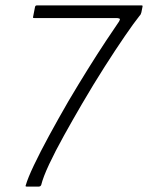

<svg xmlns="http://www.w3.org/2000/svg" viewBox="-20 -693 550 713"><path d="M81 0Q77 0 75.5 -1Q74 -2 76 -6Q83 -31 106 -79.5Q129 -128 163 -190.5Q197 -253 234 -317Q270 -378 306.5 -436.5Q343 -495 373.5 -541Q404 -587 422 -613Q426 -620 425 -622.5Q424 -625 415 -626H108Q104 -626 103 -627Q102 -628 103 -631L110 -667Q111 -671 113 -672Q115 -673 118 -673H505Q508 -673 509 -672Q510 -671 509 -667L505 -647Q504 -643 502.5 -640Q501 -637 498 -634Q478 -609 444 -559.5Q410 -510 368.5 -445Q327 -380 285 -308Q250 -248 217.5 -189.5Q185 -131 162.5 -83Q140 -35 133 -6Q131 -2 128.5 -1Q126 0 124 0Z"/></svg>

Font: Glory Light
Style: Italic
Weight: 300
Italic angle: -12°
Version: Version 1.011